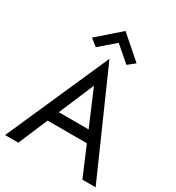

<svg xmlns="http://www.w3.org/2000/svg" viewBox="-217 -1065 1094 1194"><g transform="rotate(30 330.0 -467.5)"><path d="M147 -210H517L487 -290H177ZM330 -542 450 -260 458 -240 560 0H655L330 -735L5 0H100L204 -246L212 -264ZM330 -850 440 -755 490 -795 330 -935 170 -795 220 -755Z"/></g></svg>

Font: Glinicke Jost Regular
Style: Regular
Weight: 400
Version: Version 3.710